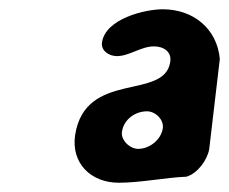

<svg xmlns="http://www.w3.org/2000/svg" viewBox="-20 -734 494 414"><path d="M142 -443C133 -382 176 -340 236 -340C283 -340 335 -351 382 -353C406 -360 427 -389 431 -412L432 -420C435 -448 451 -579 454 -607C448 -672 397 -714 331 -714C293 -714 208 -694 200 -643C197 -624 216 -613 232 -613C259 -613 284 -634 312 -634C332 -634 351 -623 347 -600C334 -517 164 -583 142 -443ZM243 -450C247 -477 272 -494 297 -494C315 -494 334 -476 331 -457C327 -432 302 -413 278 -413C260 -413 240 -432 243 -450Z"/></svg>

Font: Asimov Print
Style: Regular
Weight: 500
Designer: Google
Version: Version 2.000980: 2014